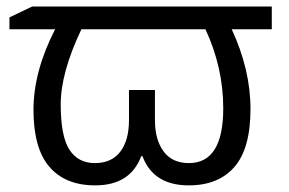

<svg xmlns="http://www.w3.org/2000/svg" viewBox="-20 -555 880 585"><path d="M373 -189V-280.8H452.1V-189Q452.1 -129.4 478.3 -93.8Q504.4 -58.1 555.7 -58.1Q660.2 -58.1 660.2 -225.1Q660.2 -349.1 606 -465.8H228Q165 -333.5 165 -236.8Q165 -140.1 191.4 -99.1Q217.8 -58.1 269 -58.1Q320.3 -58.1 346.7 -93Q373 -127.9 373 -189ZM270 9.8Q179.2 9.8 130.6 -46.6Q82 -103 82 -220.2Q82 -337.4 147.9 -465.8H8.8V-502L78.1 -535.2H808.1V-465.8H686Q743.2 -342.8 743.2 -222.7Q743.2 -102.5 694.3 -46.4Q645.5 9.8 555.2 9.8Q447.3 9.8 414.1 -79.1H410.2Q377 9.8 270 9.8Z"/></svg>

Font: OpenSans
Style: Regular
Weight: 400
Foundry: Ascender Corporation
Version: Version 1.10